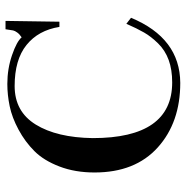

<svg xmlns="http://www.w3.org/2000/svg" viewBox="-8 -666 695 720"><g transform="rotate(-90 340.0 -305.5)"><path d="M385.7 -626Q442.4 -626 493.7 -608.4Q544.9 -590.8 560.5 -572.3Q572.3 -580.1 578.6 -588.9Q585 -597.7 586.4 -604.5Q587.9 -611.3 590.8 -632.8H622.1L619.1 -430.7H599.6Q586.9 -509.8 531.7 -554.2Q476.6 -598.6 377.9 -598.6Q282.2 -598.6 233.4 -519.5Q184.6 -440.4 182.6 -305.7Q182.6 -7.8 391.6 -7.8Q439.5 -7.8 475.6 -21Q511.7 -34.2 537.6 -60.5Q563.5 -86.9 578.6 -113.3Q593.8 -139.6 611.3 -179.7L633.8 -162.1Q557.6 21.5 389.6 22.5Q241.2 22.5 147.5 -62Q53.7 -146.5 53.7 -298.8Q53.7 -372.1 76.2 -430.7Q98.6 -489.3 133.8 -524.4Q168.9 -559.6 214.4 -584Q259.8 -608.4 302.2 -617.2Q344.7 -626 385.7 -626Z"/></g></svg>

Font: Bentham
Style: Regular
Weight: 400
Version: Version 002.002